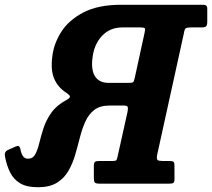

<svg xmlns="http://www.w3.org/2000/svg" viewBox="-73 -770 889 805"><path d="M-52 -113.5Q-56 -133 -41 -140.5L-9 -155Q0.5 -159.5 4.8 -157.8Q9 -156 12 -147.5Q19 -104.5 44 -104.5Q64.5 -104.5 74.5 -122.5Q84.5 -140.5 91.5 -169.5Q98.5 -198.5 109.2 -232Q120 -265.5 141.8 -296.8Q163.5 -328 203.5 -349.5Q222 -359.5 220.2 -365.8Q218.5 -372 205 -381Q170 -403.5 154.5 -439.5Q139 -475.5 146 -530Q151 -583 182.2 -633.8Q213.5 -684.5 275.5 -717.2Q337.5 -750 435 -750H776Q787 -750 791.5 -746.8Q796 -743.5 796 -732V-679.5Q796 -665 791.5 -660Q787 -655 772.5 -655H726.5Q710.5 -655 705.5 -651Q700.5 -647 698 -630.5L585.5 -119Q583 -103 587.8 -99Q592.5 -95 609 -95H638.5Q650.5 -95 654.5 -91.5Q658.5 -88 658.5 -75.5V-17.5Q658.5 -6.5 653.8 -3.2Q649 0 638 0H344.5Q328.5 0 324.5 -4.8Q320.5 -9.5 320.5 -25.5V-74.5Q320.5 -87.5 325.2 -91.2Q330 -95 342 -95H400Q411.5 -95 414.8 -98.5Q418 -102 420 -113.5L462 -302.5Q464.5 -317.5 462 -322.5Q459.5 -327.5 444 -327.5H386Q346 -327.5 322.2 -309Q298.5 -290.5 284.8 -260Q271 -229.5 261.8 -192.8Q252.5 -156 241.8 -119.5Q231 -83 213.2 -52.5Q195.5 -22 165.2 -3.5Q135 15 86 15Q39 15 11.5 -1.5Q-16 -18 -30.5 -47Q-45 -76 -52 -113.5ZM465.5 -422.5Q482.5 -422.5 485.8 -426Q489 -429.5 492.5 -446L533 -631.5Q536.5 -647 534.2 -651Q532 -655 516 -655H439.5Q387.5 -655 354 -618.8Q320.5 -582.5 314.5 -525Q308.5 -475 326.2 -448.8Q344 -422.5 382 -422.5Z"/></svg>

Font: Besley* Narrow
Style: Bold Italic
Weight: 700
Width: 4
Italic angle: -13°
Designer: Owen Earl
Foundry: indestructible type*
Version: Version 3.000; ttfautohint (v1.8.3)